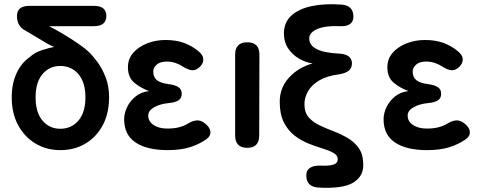

<svg xmlns="http://www.w3.org/2000/svg" viewBox="-20 -706 2321 917"><path d="M268 11Q202 11 149.5 -20.5Q97 -52 66.5 -108.5Q36 -165 36 -241Q36 -305 58.5 -355Q81 -405 123 -434Q145 -455 180.5 -466.5Q216 -478 239 -482Q226 -486 205 -498Q182 -512 155 -528Q128 -544 103 -559Q61 -580 61 -629Q61 -678 120 -678H429Q488 -678 488 -629Q487 -581 429 -581H214Q246 -565 283.5 -542.5Q321 -520 354.5 -497Q388 -474 407 -455Q424 -439 446 -409Q468 -379 484.5 -337Q501 -295 501 -241Q501 -165 471 -108.5Q441 -52 388.5 -20.5Q336 11 268 11ZM268 -91Q321 -91 354.5 -130Q388 -169 388 -241Q388 -313 354.5 -352Q321 -391 268 -391Q216 -391 183 -352Q150 -313 150 -241Q150 -169 183 -130Q216 -91 268 -91Z M781 11Q682 11 627.5 -25.5Q573 -62 573 -136Q573 -166 587.5 -195.5Q602 -225 628.5 -246Q655 -267 692 -271Q653 -285 622 -310.5Q591 -336 591 -385Q591 -425 616.5 -454Q642 -483 683 -499Q724 -515 770 -515Q821 -515 859 -501Q897 -487 927 -462Q950 -444 951 -424Q952 -404 935 -387Q916 -369 897.5 -370.5Q879 -372 855 -387Q839 -398 819 -405Q799 -412 777 -412Q745 -412 728.5 -397.5Q712 -383 712 -364Q712 -338 729 -323.5Q746 -309 787 -304Q817 -300 832.5 -289.5Q848 -279 848 -258Q848 -237 833 -227Q818 -217 788 -214Q745 -210 716.5 -194Q688 -178 688 -154Q688 -126 713.5 -109Q739 -92 779 -92Q811 -92 834.5 -98Q858 -104 878 -116Q901 -130 921 -131Q941 -132 961 -115Q983 -97 985 -77Q987 -57 967 -42Q932 -17 887.5 -3Q843 11 781 11Z M1161 0Q1103 0 1103 -59V-445Q1103 -504 1161 -504Q1219 -504 1219 -445L1218 -59Q1218 0 1161 0Z M1503 190Q1443 187 1443 133Q1442 108 1460 96Q1478 84 1509 85Q1553 87 1573 80Q1593 73 1593 55Q1593 36 1573 24.5Q1553 13 1521.5 3.5Q1490 -6 1454.5 -20Q1419 -34 1387.5 -58Q1356 -82 1336 -121Q1316 -160 1316 -220Q1316 -287 1360.5 -335.5Q1405 -384 1473 -403Q1439 -408 1407.5 -426.5Q1376 -445 1356 -475Q1336 -505 1336 -546Q1336 -599 1371.5 -631.5Q1407 -664 1469.5 -677Q1532 -690 1611 -684Q1668 -680 1668 -626Q1667 -578 1603 -581Q1534 -584 1495.5 -567.5Q1457 -551 1457 -522Q1457 -457 1599 -450Q1661 -447 1661 -402Q1660 -379 1644.5 -367.5Q1629 -356 1600 -351Q1542 -344 1505 -322Q1468 -300 1451 -270Q1434 -240 1434 -208Q1434 -169 1454.5 -145.5Q1475 -122 1507 -107Q1539 -92 1574.5 -78.5Q1610 -65 1642 -46Q1674 -27 1694.5 3Q1715 33 1715 83Q1715 138 1665.5 167Q1616 196 1503 190Z M2020 11Q1921 11 1866.5 -25.5Q1812 -62 1812 -136Q1812 -166 1826.5 -195.5Q1841 -225 1867.5 -246Q1894 -267 1931 -271Q1892 -285 1861 -310.5Q1830 -336 1830 -385Q1830 -425 1855.5 -454Q1881 -483 1922 -499Q1963 -515 2009 -515Q2060 -515 2098 -501Q2136 -487 2166 -462Q2189 -444 2190 -424Q2191 -404 2174 -387Q2155 -369 2136.5 -370.5Q2118 -372 2094 -387Q2078 -398 2058 -405Q2038 -412 2016 -412Q1984 -412 1967.5 -397.5Q1951 -383 1951 -364Q1951 -338 1968 -323.5Q1985 -309 2026 -304Q2056 -300 2071.5 -289.5Q2087 -279 2087 -258Q2087 -237 2072 -227Q2057 -217 2027 -214Q1984 -210 1955.5 -194Q1927 -178 1927 -154Q1927 -126 1952.5 -109Q1978 -92 2018 -92Q2050 -92 2073.5 -98Q2097 -104 2117 -116Q2140 -130 2160 -131Q2180 -132 2200 -115Q2222 -97 2224 -77Q2226 -57 2206 -42Q2171 -17 2126.5 -3Q2082 11 2020 11Z"/></svg>

Font: Zen Maru Gothic
Style: Bold
Weight: 700
Designer: Yoshimichi Ohira
Foundry: Positype
Version: Version 1.001